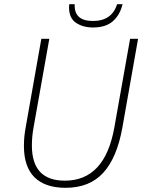

<svg xmlns="http://www.w3.org/2000/svg" viewBox="-20 -885 695 915"><path d="M94 -189Q94 -233 102 -276L177 -700H215L140 -278Q132 -235 132 -191Q132 -24 289 -24Q480 -24 525 -278L600 -700H638L563 -276Q537 -132 471.5 -61Q406 10 293 10Q195 10 144.5 -40Q94 -90 94 -189ZM309 -850 310 -865H336Q332 -785 423 -785Q513 -785 538 -865H564Q552 -814 518 -784Q484 -754 423 -754Q375 -754 342 -776.5Q309 -799 309 -850Z"/></svg>

Font: Sarabun Thin
Style: Italic
Weight: 250
Italic angle: -10°
Designer: Suppakit Chalermlarp | Katatrad Co.,Ltd.
Foundry: Cadson Demak Co.,Ltd.
Version: Version 1.000; ttfautohint (v1.6)